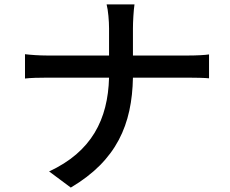

<svg xmlns="http://www.w3.org/2000/svg" viewBox="-20 -802 1040 868"><path d="M93 -557V-447C118 -450 156 -451 196 -451H473C468 -262 394 -116 202 -27L300 46C508 -77 577 -240 581 -451H828C863 -451 907 -450 925 -448V-556C907 -553 868 -551 829 -551H581V-674C581 -704 584 -756 588 -782H462C469 -756 473 -706 473 -674V-551H194C156 -551 117 -554 93 -557Z"/></svg>

Font: GenYoGothic2 TW M
Style: Regular
Weight: 500
Version: Version 2.100;PS 2.1;hotconv 16.6.51;makeotf.lib2.5.65220 DE